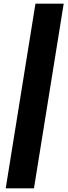

<svg xmlns="http://www.w3.org/2000/svg" viewBox="-20 -810 371 1040"><path d="M325 -790 164 210H11L172 -790Z"/></svg>

Font: Georama ExtraExtended
Style: Bold Italic
Weight: 700
Width: 8
Italic angle: -9°
Designer: Jean-Baptiste Levee
Foundry: Production Type
Version: Version 1.000